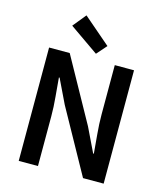

<svg xmlns="http://www.w3.org/2000/svg" viewBox="-127 -975 911 1070"><g transform="rotate(15 328.0 -440.5)"><path d="M83 0V-654H202L406 -286L473 -147H477Q473 -198 467.5 -256.5Q462 -315 462 -370V-654H573V0H454L250 -368L183 -507H179Q183 -455 188.5 -398Q194 -341 194 -286V0ZM344 -688 176 -805 238 -881 395 -746Z"/></g></svg>

Font: CV Source Sans Light
Style: Bold
Weight: 600
Designer: Paul D. Hunt
Foundry: Adobe Systems Incorporated
Version: Version 3.001